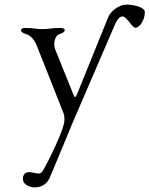

<svg xmlns="http://www.w3.org/2000/svg" viewBox="-20 -526 647 831"><path d="M130 285C159 285 183 271 195 244C236 148 287 22 291 13L478 -421C482 -430 494 -455 510 -455C529 -455 551 -406 566 -406C586 -406 607 -442 607 -473C607 -495 560 -506 526 -506C497 -506 459 -479 448 -451L313 -117C310 -110 308 -106 305 -106C303 -106 301 -109 298 -116L219 -312C216 -319 215 -327 215 -335C215 -354 223 -374 237 -378C248 -382 260 -386 260 -396C260 -404 248 -405 240 -405C199 -405 196 -400 164 -400C131 -400 132 -405 91 -405C84 -405 71 -404 71 -396C71 -386 83 -382 94 -378C114 -372 129 -353 139 -329L255 -36C258 -28 259 -18 259 -7C259 33 188 175 165 214C160 222 154 225 146 225C135 225 121 219 106 219C86 219 79 233 79 249C79 271 106 285 130 285Z"/></svg>

Font: EB Garamond
Style: Italic
Weight: 400
Italic angle: -17.2°
Designer: Georg Duffner and Octavio Pardo
Foundry: Georg Duffner
Version: Version 1.000;PS 001.000;hotconv 1.0.88;makeotf.lib2.5.64775